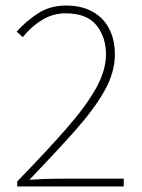

<svg xmlns="http://www.w3.org/2000/svg" viewBox="-20 -672 512 692"><path d="M42 0V-18Q150 -129 221 -210.5Q292 -292 327 -355.5Q362 -419 362 -476Q362 -538 327.5 -581Q293 -624 216 -624Q171 -624 131.5 -600Q92 -576 62 -538L40 -558Q75 -597 118 -624.5Q161 -652 218 -652Q274 -652 313.5 -630Q353 -608 373.5 -568.5Q394 -529 394 -476Q394 -411 356.5 -344.5Q319 -278 250 -200.5Q181 -123 86 -24Q113 -26 140 -27Q167 -28 194 -28H426V0Z"/></svg>

Font: Source Sans 3 Variable
Style: Regular
Weight: 200
Designer: Paul D. Hunt
Foundry: Adobe Systems Incorporated
Version: Version 3.026